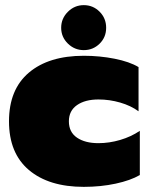

<svg xmlns="http://www.w3.org/2000/svg" viewBox="-20 -712 579 747"><path d="M218 -604Q218 -640 244 -666Q270 -692 306 -692Q342 -692 367.5 -666.5Q393 -641 393 -604Q393 -567 367.5 -542Q342 -517 306 -517Q270 -517 244 -542.5Q218 -568 218 -604ZM15 -240Q15 -364 92.5 -429.5Q170 -495 306 -495Q368 -495 426 -483.5Q484 -472 519 -451V-279Q489 -301 447.5 -313Q406 -325 363 -325Q311 -325 279.5 -303Q248 -281 248 -240Q248 -198 279.5 -176.5Q311 -155 363 -155Q405 -155 447.5 -167.5Q490 -180 524 -203V-31Q488 -10 430 2.5Q372 15 306 15Q170 15 92.5 -50.5Q15 -116 15 -240Z"/></svg>

Font: Prompt Black
Style: Regular
Weight: 900
Designer: Katatrad Team
Foundry: CadsonDemak
Version: Version 1.000